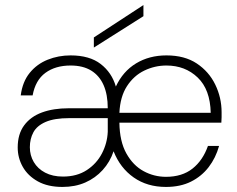

<svg xmlns="http://www.w3.org/2000/svg" viewBox="-20 -727 938 759"><path d="M227 12Q169 12 129.5 -10Q90 -32 70 -67.5Q50 -103 50 -144Q50 -197 75.5 -231.5Q101 -266 146 -282.5Q191 -299 251 -299H406Q406 -353 389.5 -390.5Q373 -428 340.5 -448Q308 -468 259 -468Q199 -468 159.5 -439Q120 -410 109 -350H62Q69 -404 97.5 -439Q126 -474 168.5 -491Q211 -508 259 -508Q334 -508 378 -474Q422 -440 438 -385Q466 -445 518 -476.5Q570 -508 638 -508Q710 -508 758 -476Q806 -444 831 -392.5Q856 -341 856 -283Q856 -273 856 -263.5Q856 -254 855 -242H452Q453 -168 479.5 -120.5Q506 -73 547.5 -50.5Q589 -28 636 -28Q700 -28 741 -60.5Q782 -93 802 -150H846Q833 -103 805 -66.5Q777 -30 735 -9Q693 12 636 12Q562 12 508.5 -25.5Q455 -63 429 -129Q415 -87 386 -55Q357 -23 317 -5.5Q277 12 227 12ZM229 -29Q284 -29 323 -54.5Q362 -80 383 -120.5Q404 -161 406 -206V-260H254Q195 -260 160.5 -245Q126 -230 112 -204Q98 -178 98 -145Q98 -113 113.5 -86.5Q129 -60 158.5 -44.5Q188 -29 229 -29ZM452 -281H813Q811 -373 761.5 -420.5Q712 -468 638 -468Q592 -468 550.5 -448Q509 -428 482 -386.5Q455 -345 452 -281ZM351 -539V-579L547 -707V-663Z"/></svg>

Font: DM Sans 24pt ExtraLight
Style: Regular
Weight: 250
Designer: Colophon Foundry, Jonny Pinhorn
Foundry: Colophon Foundry
Version: Version 4.004;gftools[0.9.30]